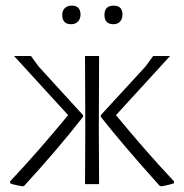

<svg xmlns="http://www.w3.org/2000/svg" viewBox="-20 -654 654 682"><path d="M235 -634Q266 -634 266 -602Q266 -587 257 -577.5Q248 -568 233 -568Q201 -568 201 -601Q201 -616 210 -625Q219 -634 235 -634ZM384 -634Q415 -634 415 -602Q415 -587 406.5 -577.5Q398 -568 383 -568Q351 -568 351 -601Q351 -634 384 -634ZM554 8 547 6Q416 -140 338 -239V-245L497 -418L524 -455H584L392 -245Q499 -115 598 -10V-3Q588 1 554 8ZM60 8Q26 2 16 -3V-10Q115 -115 222 -245L30 -455H90L117 -418L275 -245V-239Q186 -125 66 6ZM282 0 283 -195 282 -455H332L331 -198L332 0Z"/></svg>

Font: Alegreya Sans Light
Style: Regular
Weight: 300
Designer: Juan Pablo del Peral
Foundry: Huerta Tipografica
Version: Version 2.007